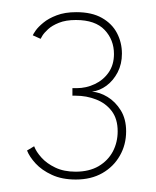

<svg xmlns="http://www.w3.org/2000/svg" viewBox="-20 -694 253 311"><path d="M33.1 -636.8Q33.7 -638.6 37.8 -644.6Q42 -650.5 50.3 -657.3Q58.6 -664.2 71.8 -669.2Q85 -674.3 103.6 -674.3Q128.8 -674.3 145.1 -665Q161.5 -655.7 169.5 -640.4Q177.5 -625.1 177.5 -607.1Q177.5 -590.3 170.6 -576.9Q163.6 -563.5 152.6 -555.3Q141.5 -547.1 129 -545.5Q141.5 -544.7 154.2 -537Q167 -529.2 175.6 -515.3Q184.3 -501.3 184.3 -481.3Q184.3 -459.5 174.1 -441.8Q164 -424 145.8 -413.6Q127.6 -403.2 102.8 -403.2Q80.2 -403.2 64 -410.8Q47.7 -418.3 37.7 -429.2Q27.7 -440.1 23.8 -450.2L35.3 -457.1Q38.6 -448.2 47.2 -438.7Q55.7 -429.2 69.5 -422.6Q83.4 -415.9 102.4 -415.9Q124.4 -415.9 139.7 -424.8Q154.9 -433.8 162.8 -448.6Q170.6 -463.5 170.6 -481.3Q170.6 -501.5 160.9 -514.2Q151.2 -526.9 135.6 -532.9Q120.1 -539 102.4 -539H97.3V-551.2H104Q119.7 -551.2 133.5 -557.8Q147.4 -564.3 156 -576.7Q164.6 -589.1 164.6 -606.5Q164.6 -629.5 149.5 -645.5Q134.3 -661.6 103 -661.6Q86.6 -661.6 75.5 -657.1Q64.4 -652.7 57.9 -646.7Q51.5 -640.8 48.6 -636.1Q45.8 -631.5 45.8 -631.1Z"/></svg>

Font: League Spartan Extralight
Style: Regular
Weight: 200
Foundry: The League of Moveable Type
Version: Version 2.300; ttfautohint (v1.8.3)